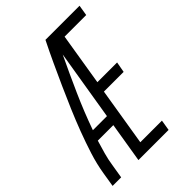

<svg xmlns="http://www.w3.org/2000/svg" viewBox="-214 -835 936 936"><g transform="rotate(-45 254.0 -367.5)"><path d="M1 0 13 -74Q22 -130 40 -186.5Q58 -243 79 -298.5Q100 -354 123.5 -409Q147 -464 171.5 -518.5Q196 -573 221 -627Q246 -681 273 -735H508L499 -680H350L306 -410H442L432 -355H296L247 -55H396L387 0H179L213 -207H106Q96 -174 86.5 -140.5Q77 -107 72 -73L60 0ZM125 -260H222L282 -625Q239 -535 198.5 -444Q158 -353 125 -260Z"/></g></svg>

Font: Iosevka Term Curly Light
Style: Italic
Weight: 300
Italic angle: -9°
Designer: Belleve Invis
Foundry: Belleve Invis
Version: Version 32.3.0